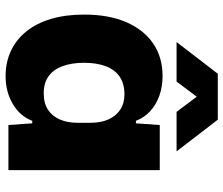

<svg xmlns="http://www.w3.org/2000/svg" viewBox="-76 -711 797 685"><g transform="rotate(90 322.5 -368.5)"><path d="M251 10Q202 10 161.5 -9Q121 -28 92 -64Q63 -100 47.5 -152Q32 -204 32 -270Q32 -359 59.5 -421.5Q87 -484 136 -517Q185 -550 251 -550Q289 -550 321.5 -538.5Q354 -527 377 -505.5Q400 -484 411 -455H420L426 -540H587V0H426L420 -85H411Q395 -42 351.5 -16Q308 10 251 10ZM313 -126Q349 -126 372 -141.5Q395 -157 406.5 -184Q418 -211 418 -245V-295Q418 -331 405.5 -358Q393 -385 370.5 -399.5Q348 -414 317 -414Q278 -414 253 -396.5Q228 -379 216 -346.5Q204 -314 204 -270Q204 -227 215.5 -194.5Q227 -162 251 -144Q275 -126 313 -126ZM130 -600 243 -747H407L520 -600H379L325 -672L271 -600Z"/></g></svg>

Font: Mona Sans ExtraLight ExtraBold
Style: Regular
Weight: 800
Version: Version 2.000